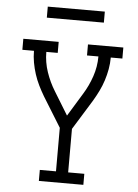

<svg xmlns="http://www.w3.org/2000/svg" viewBox="-60 -960 721 1006"><g transform="rotate(5 300.0 -457.0)"><path d="M183 0V-58H268V-287L171 -444Q155 -471 141.5 -498.5Q128 -526 118.5 -555.5Q109 -585 103.5 -615.5Q98 -646 98 -677H37V-735H223V-677H163Q163 -623 180.5 -571.5Q198 -520 226 -475L300 -354L374 -475Q402 -520 419.5 -571.5Q437 -623 437 -677H377V-735H563V-677H502Q502 -646 496.5 -615.5Q491 -585 481.5 -555.5Q472 -526 458.5 -498.5Q445 -471 429 -444L332 -287V-58H417V0ZM150 -856V-914H450V-856Z"/></g></svg>

Font: Iosevka Curly Slab LtEx
Style: Regular
Weight: 300
Width: 7
Monospace: yes
Designer: Belleve Invis
Foundry: Belleve Invis
Version: Version 11.1.0; ttfautohint (v1.8.3)